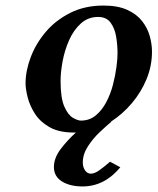

<svg xmlns="http://www.w3.org/2000/svg" viewBox="-20 -465 567 691"><path d="M72 -165Q72 -210 90.5 -259Q109 -308 144.5 -350Q180 -392 232.5 -418.5Q285 -445 352 -445Q404 -445 438 -429.5Q472 -414 491.5 -389Q511 -364 519 -335Q527 -306 527 -279Q527 -228 507.5 -180.5Q488 -133 454.5 -93.5Q421 -54 379 -27H381Q364 -13 339.5 10Q315 33 296.5 61.5Q278 90 278 120Q278 136 286 148Q294 160 307 160Q320 160 336.5 148.5Q353 137 376 117L413 137Q356 206 277 206Q232 206 203 188Q174 170 174 136Q174 104 198 72Q222 40 253 12H246Q192 12 158 -7.5Q124 -27 105.5 -56Q87 -85 79.5 -115Q72 -145 72 -165ZM198 -173Q198 -112 211.5 -81.5Q225 -51 242.5 -41Q260 -31 271 -31Q302 -31 324.5 -49.5Q347 -68 362.5 -97.5Q378 -127 386.5 -160Q395 -193 399 -223Q403 -253 403 -272Q403 -303 398 -333Q393 -363 378 -383.5Q363 -404 333 -404Q297 -404 271 -380.5Q245 -357 229 -321Q213 -285 205.5 -245.5Q198 -206 198 -173Z"/></svg>

Font: Libertinus Serif SemiBold
Style: Italic
Weight: 600
Italic angle: -11.5°
Designer: Philipp H. Poll, Khaled Hosny
Foundry: Caleb Maclennan
Version: Version 7.051;RELEASE